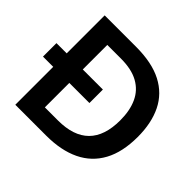

<svg xmlns="http://www.w3.org/2000/svg" viewBox="-177 -886 1068 1068"><g transform="rotate(45 357.0 -351.5)"><path d="M73.7 0V-703.1H320.3Q445.8 -703.1 525.6 -661.6Q605.5 -620.1 643.8 -542Q682.1 -463.9 682.1 -355Q682.1 -236.3 639.4 -157.5Q596.7 -78.6 514.9 -39.3Q433.1 0 315.9 0ZM200.2 -106H302.7Q547.9 -106 547.9 -351.6Q547.9 -428.2 522.7 -483.2Q497.6 -538.1 444.6 -567.6Q391.6 -597.2 307.1 -597.2H200.2ZM-6.8 -298.3V-404.3H358.4V-298.3Z"/></g></svg>

Font: Schibsted Grotesk SemiBold
Style: Regular
Weight: 600
Designer: Bakken & Baeck AS, Henrik Kongsvoll
Foundry: Schibsted ASA
Version: Version 1.100;gftools[0.9.25]